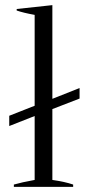

<svg xmlns="http://www.w3.org/2000/svg" viewBox="-20 -728 341 748"><path d="M184 -303V-27Q233 -20 265 -9V0H34V-9Q65 -18 115 -27V-276L16 -237V-277L115 -316V-670Q71 -678 45 -687V-693L184 -708V-343L290 -385V-344Z"/></svg>

Font: Trirong Light
Style: Regular
Weight: 300
Designer: Katatrad Team
Foundry: CadsonDemak
Version: Version 1.001